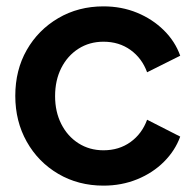

<svg xmlns="http://www.w3.org/2000/svg" viewBox="-20 -571 604 603"><path d="M305 12Q226 12 163 -25Q100 -62 64 -126Q28 -190 28 -270Q28 -351 64 -414Q100 -477 163 -514Q226 -551 305 -551Q362 -551 410.5 -531Q459 -511 494.5 -476Q530 -441 546 -396L442 -344Q426 -388 390 -414Q354 -440 305 -440Q261 -440 226.5 -418Q192 -396 172.5 -357.5Q153 -319 153 -269Q153 -220 172.5 -181.5Q192 -143 226.5 -121Q261 -99 305 -99Q354 -99 390 -125Q426 -151 442 -195L546 -142Q530 -98 495 -63Q460 -28 411 -8Q362 12 305 12Z"/></svg>

Font: Plus Jakarta Display Medium
Style: Regular
Weight: 500
Designer: Gumpita Rahayu
Foundry: Tokotype Studio
Version: Version 1.000